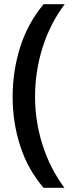

<svg xmlns="http://www.w3.org/2000/svg" viewBox="-20 -734 357 912"><path d="M40 -273.9Q40 -397 75.9 -510.3Q111.8 -623.5 187 -713.9H287.1Q217.3 -620.6 181.9 -507.3Q146.5 -394 146.5 -274.9Q146.5 -158.2 181.9 -46.4Q217.3 65.4 286.1 158.2H187Q111.8 70.3 75.9 -41Q40 -152.3 40 -273.9Z"/></svg>

Font: Open Sans SemiBold
Style: Regular
Weight: 600
Designer: Monotype Design Team
Foundry: Monotype Imaging Inc.
Version: Version 3.003; ttfautohint (v1.8.4)